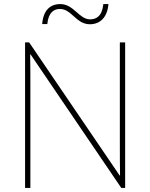

<svg xmlns="http://www.w3.org/2000/svg" viewBox="-20 -922 738 942"><path d="M187 -804H212C218 -864 247 -878 274 -878C332 -878 353 -803 421 -803C471 -803 507 -837 512 -902H487C481 -841 451 -827 422 -827C368 -827 342 -902 276 -902C225 -902 192 -870 187 -804ZM594 0V-714H568V-211C568 -165 568 -111 569 -61H567L123 -714H103V0H129V-502C129 -555 129 -597 128 -655H130L575 0Z"/></svg>

Font: Noto Sans Meetei Mayek Thin
Style: Regular
Weight: 100
Designer: Monotype Design Team and Neelakash Kshetrimayum
Foundry: Monotype Imaging Inc.
Version: Version 2.002